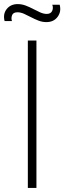

<svg xmlns="http://www.w3.org/2000/svg" viewBox="-56 -918 315 938"><path d="M122 0H80V-720H122ZM170.5 -810Q151 -810 132.2 -817.2Q113.5 -824.5 95.5 -834Q77.5 -843.5 61 -850.8Q44.5 -858 29.5 -858Q8 -858 2.8 -843.2Q-2.5 -828.5 2.5 -815H-33.5Q-42.5 -849.5 -23.2 -873.8Q-4 -898 30.5 -898Q50.5 -898 69.5 -890.8Q88.5 -883.5 106.5 -874Q124.5 -864.5 141 -857.2Q157.5 -850 172.5 -850Q191.5 -850 198.5 -864Q205.5 -878 199.5 -895H235.5Q244.5 -861.5 225.5 -835.8Q206.5 -810 170.5 -810Z"/></svg>

Font: Manrope Variable Light
Style: Regular
Weight: 200
Designer: Mikhail Sharanda
Foundry: Mikhail Sharanda
Version: Version 4.505